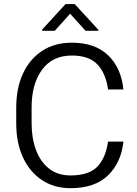

<svg xmlns="http://www.w3.org/2000/svg" viewBox="-20 -935 690 964"><path d="M522.5 -224.1H599.6Q588.9 -119.6 522.7 -54.9Q456.5 9.8 334 9.8Q252 9.8 190.7 -30.8Q129.4 -71.3 95.5 -144.5Q61.5 -217.8 61.5 -315.4V-395Q61.5 -493.2 95.7 -566.4Q129.9 -639.6 192.4 -680.2Q254.9 -720.7 340.3 -720.7Q457.5 -720.7 523.2 -657Q588.9 -593.3 599.6 -485.8H522.5Q511.7 -565.9 469.5 -611.1Q427.2 -656.2 340.3 -656.2Q243.2 -656.2 190.9 -584.7Q138.7 -513.2 138.7 -396V-315.4Q138.7 -241.7 160.6 -182.4Q182.6 -123 226.1 -88.6Q269.5 -54.2 334 -54.2Q426.3 -54.2 468.5 -97.9Q510.7 -141.6 522.5 -224.1ZM355 -914.6 474.1 -785.2V-780.3H409.7L332 -866.2L254.9 -780.3H191.4V-786.1L309.1 -914.6Z"/></svg>

Font: Vazirmatn RD FD Light
Style: Regular
Weight: 300
Designer: Saber Rastikerdar
Foundry: Saber Rastikerdar
Version: Version 33.003